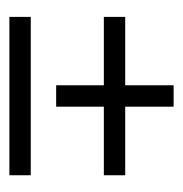

<svg xmlns="http://www.w3.org/2000/svg" viewBox="-11 -475 381 399"><g transform="rotate(90 179.5 -275.5)"><path d="M344.2 -148.9V-104.5H15.1V-148.9ZM157.2 -345.2V-445.8H201.7V-345.2H344.2V-300.8H201.7V-201.7H157.2V-300.8H15.1V-345.2Z"/></g></svg>

Font: Tartlers End
Style: Regular
Weight: 200
Designer: Peter Wiegel
Foundry: Peter Wiegel
Version: Version 1.000 2013 initial release